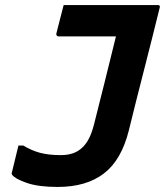

<svg xmlns="http://www.w3.org/2000/svg" viewBox="-20 -720 653 760"><path d="M221 -106Q248 -106 269.5 -113.5Q291 -121 308 -138Q323 -153 333.5 -174.5Q344 -196 352 -227Q373 -309 394 -394Q415 -479 439 -576H211Q207 -576 204.5 -579.5Q202 -583 203 -587Q211 -617 217.5 -644Q224 -671 232 -700H604Q616 -700 612 -689Q583 -571 551 -446.5Q519 -322 490 -204Q461 -87 391.5 -33.5Q322 20 208 20Q132 20 86 4Q40 -12 28 -28Q25 -32 27 -37Q34 -65 40 -90.5Q46 -116 53 -144H72Q105 -124 139 -115Q173 -106 221 -106Z"/></svg>

Font: Recursive Mn Lnr St
Style: Bold Italic
Weight: 700
Italic angle: -15°
Monospace: yes
Version: Version 1.079;hotconv 1.0.112;makeotfexe 2.5.65598; ttfautoh